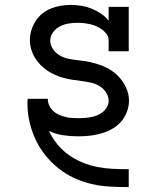

<svg xmlns="http://www.w3.org/2000/svg" viewBox="-20 -548 640 783"><path d="M504 215Q467 215 429 213Q391 211 354 202.5Q317 194 282.5 178Q248 162 218.5 138.5Q189 115 165 85Q141 55 125 21Q109 -13 100.5 -50.5Q92 -88 92 -125Q92 -130 92 -135Q92 -140 93 -145H175V-144Q175 -130 181 -117.5Q187 -105 197 -95.5Q207 -86 219.5 -80.5Q232 -75 245 -71.5Q258 -68 271.5 -67Q285 -66 299 -66Q312 -66 325.5 -67Q339 -68 352 -70.5Q365 -73 377 -78Q389 -83 399.5 -91.5Q410 -100 416.5 -112Q423 -124 423 -137Q423 -156 412 -172Q401 -188 385 -197.5Q369 -207 350.5 -211Q332 -215 313.5 -217.5Q295 -220 276.5 -222.5Q258 -225 240 -230Q222 -235 205 -242.5Q188 -250 172.5 -260.5Q157 -271 144 -284.5Q131 -298 121.5 -314Q112 -330 107 -348Q102 -366 102 -385Q102 -405 108 -425Q114 -445 125.5 -462.5Q137 -480 153 -493Q169 -506 188 -513.5Q207 -521 227.5 -524.5Q248 -528 269 -528Q290 -528 311.5 -524.5Q333 -521 353 -513Q373 -505 391 -493Q409 -481 423 -464V-520H505V-339H423V-384Q423 -397 415 -408.5Q407 -420 396.5 -427.5Q386 -435 374 -440.5Q362 -446 349 -449Q336 -452 323 -453.5Q310 -455 297 -455Q278 -455 259.5 -452Q241 -449 224.5 -440.5Q208 -432 196.5 -416.5Q185 -401 185 -383Q185 -364 196 -348Q207 -332 222.5 -322.5Q238 -313 256.5 -309Q275 -305 293.5 -303Q312 -301 330.5 -298Q349 -295 366.5 -290Q384 -285 401.5 -278Q419 -271 434.5 -260.5Q450 -250 463 -236.5Q476 -223 485.5 -207.5Q495 -192 500.5 -174Q506 -156 506 -137Q506 -113 497 -90.5Q488 -68 472.5 -50.5Q457 -33 436 -21.5Q415 -10 392 -3.5Q369 3 345.5 5.5Q322 8 299 8Q268 8 237.5 3.5Q207 -1 180 -14Q193 15 213.5 40Q234 65 260 83.5Q286 102 316 114.5Q346 127 377 133Q408 139 440 140.5Q472 142 504 142H505V215Z"/></svg>

Font: Iosevka Plex Etoile
Style: Regular
Weight: 400
Designer: Belleve Invis
Foundry: Belleve Invis
Version: Version 25.1.1; ttfautohint (v1.8.4)